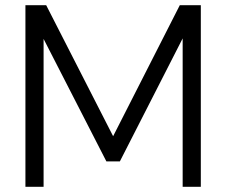

<svg xmlns="http://www.w3.org/2000/svg" viewBox="-20 -720 872 740"><path d="M78 0V-700H158L416 -195L673 -700H754V0H684V-572L442 -98H390L148 -570V0Z"/></svg>

Font: DM Sans Light
Style: Regular
Weight: 300
Designer: Colophon Foundry, Jonny Pinhorn
Foundry: Colophon Foundry
Version: Version 4.004; ttfautohint (v1.8.4.7-5d5b)